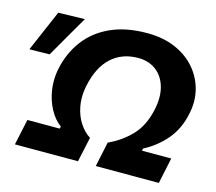

<svg xmlns="http://www.w3.org/2000/svg" viewBox="-147 -856 1110 985"><g transform="rotate(15 408.0 -363.5)"><path d="M10 0 39.5 -137.5H211L214 -149Q178 -175.5 153.8 -221Q129.5 -266.5 121.5 -322Q118.5 -344 118.5 -366Q118.5 -399.5 125.5 -433Q144 -520.5 194 -586.8Q244 -653 325.2 -690Q406.5 -727 519 -727Q603.5 -727 668.2 -699.2Q733 -671.5 775 -623Q817 -574.5 833 -512.5Q841 -481 841 -448Q841 -415.5 833.5 -382Q816 -298.5 766.8 -241.2Q717.5 -184 650.5 -149.5L648 -137.5H803.5L774.5 0H439.5L467.5 -132Q536 -163 586.8 -216Q637.5 -269 656.5 -357.5Q664 -392.5 664 -423Q664 -454.5 656 -481.5Q640.5 -534 601.5 -563Q562.5 -592 507.5 -592Q421.5 -592 364.8 -540Q308 -488 286.5 -386Q279.5 -352 279.5 -321Q279.5 -297.5 283.5 -276Q293 -225.5 317.2 -188.8Q341.5 -152 373.5 -132L345 0ZM-44.5 -490.5Q-20.5 -546 3 -601L50 -710L190.5 -713.5Q157.5 -656.5 125.5 -601.5Q93.5 -546 62.5 -492Z"/></g></svg>

Font: Heraclito
Style: Bold Italic
Weight: 700
Italic angle: -12°
Designer: Kostas Bartsokas (font) & Cristiano Sobral (main changes)
Foundry: Kostas Bartsokas (font) & Cristiano Sobral (main changes)
Version: Version 1.00;July 8, 2020;FontCreator 13.0.0.2655 64-bit